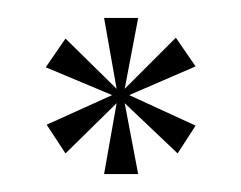

<svg xmlns="http://www.w3.org/2000/svg" viewBox="-20 -719 269 214"><path d="M31 -644 53 -676 110 -620 96 -699H134L119 -620L176 -677L198 -645L124 -613L198 -579L178 -548L119 -604L134 -525H96L110 -604L53 -548L32 -580L105 -613Z"/></svg>

Font: Moniqa SemBd Narrow Heading
Style: Regular
Weight: 600
Width: 4
Designer: Rajesh Rajput
Foundry: Rajesh Rajput
Version: Version 1.000